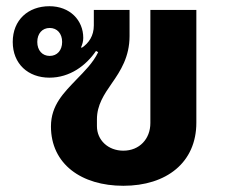

<svg xmlns="http://www.w3.org/2000/svg" viewBox="-20 -586 734 618"><path d="M377 12C516 12 612 -63 612 -191V-554H464V-190C464 -139 429 -101 377 -101C328 -101 292 -135 292 -180V-202C292 -248 315 -282 340 -318C368 -358 397 -403 397 -470V-554H282V-504C282 -471 266 -447 243 -432L241 -434C245 -443 248 -453 248 -464C248 -521 205 -566 139 -566C71 -566 21 -522 21 -451C21 -380 71 -336 139 -336C205 -336 257 -375 289 -422L296 -418C279 -383 252 -357 226 -330C186 -288 144 -248 144 -179C144 -58 242 12 377 12ZM140 -406C116 -406 100 -424 100 -451C100 -478 116 -496 140 -496C164 -496 180 -478 180 -451C180 -424 164 -406 140 -406Z"/></svg>

Font: IBM Plex Thai Looped
Style: Bold
Weight: 700
Designer: Mike Abbink, Paul van der Laan, Pieter van Rosmalen, Ben Mitchell, Mark Frömberg
Foundry: Bold Monday
Version: Version 1.0